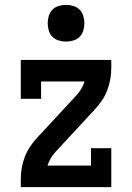

<svg xmlns="http://www.w3.org/2000/svg" viewBox="-20 -765 540 785"><path d="M65 0V-33Q65 -56 69 -79Q73 -102 81.5 -124Q90 -146 103 -165.5Q116 -185 132 -202L294 -377Q305 -389 313 -403Q321 -417 326 -432H148V-361H65V-520H435V-488Q435 -464 431 -441Q427 -418 418.5 -396Q410 -374 397 -354.5Q384 -335 368 -318L206 -143Q195 -131 187 -117Q179 -103 174 -88H352V-159H435V0ZM250 -595Q235 -595 220 -599.5Q205 -604 194.5 -614.5Q184 -625 179.5 -640Q175 -655 175 -670Q175 -685 179.5 -700Q184 -715 194.5 -725.5Q205 -736 220 -740.5Q235 -745 250 -745Q265 -745 280 -740.5Q295 -736 305.5 -725.5Q316 -715 320.5 -700Q325 -685 325 -670Q325 -655 320.5 -640Q316 -625 305.5 -614.5Q295 -604 280 -599.5Q265 -595 250 -595Z"/></svg>

Font: Iosevka Curly Slab Semibold
Style: Regular
Weight: 600
Monospace: yes
Designer: Belleve Invis
Foundry: Belleve Invis
Version: Version 22.1.2; ttfautohint (v1.8.4)